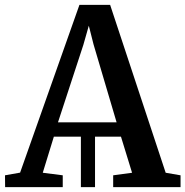

<svg xmlns="http://www.w3.org/2000/svg" viewBox="-34 -768 760 788"><path d="M-13 0 -13.5 -48.5 48.5 -59.5 292 -748H418L646 -59L707 -48.5V0H430.5V-48.5L508 -59L462.5 -207H356V0H298V-207H187L141.5 -59L223.5 -48.5V0ZM204 -266H444.5L350 -585.5L330.5 -662.5L308 -583.5Z"/></svg>

Font: Merriweather 36pt SemiBold
Style: Regular
Weight: 600
Version: Version 2.100